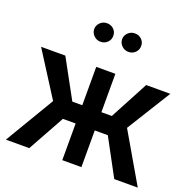

<svg xmlns="http://www.w3.org/2000/svg" viewBox="-172 -1216 1396 1390"><g transform="rotate(20 526.0 -521.0)"><path d="M600 -718.8V0H452.7V-718.8ZM18.2 0 243.9 -379.1 27.7 -718.8H214.6L376 -423.2H680.3L837.5 -718.8H1023.2L813.1 -380.1L1034.2 0H853.1L700.6 -282.6H354.7L198.2 0ZM419.1 -900.2Q389 -899.9 367.3 -921.1Q345.7 -942.3 344.9 -971.5Q345.7 -1001.3 367.3 -1022Q389 -1042.7 419.1 -1042.4Q450 -1042.7 471.3 -1022Q492.6 -1001.3 491.8 -971.5Q492.6 -942.3 471.3 -921.1Q450 -899.9 419.1 -900.2ZM634.2 -900.2Q604 -899.9 582.2 -921.1Q560.4 -942.3 560 -971.5Q560.4 -1001.3 582.2 -1022Q604 -1042.7 634.2 -1042.4Q664.7 -1042.7 686 -1022Q707.3 -1001.3 706.8 -971.5Q707.3 -942.3 686 -921.1Q664.7 -899.9 634.2 -900.2Z"/></g></svg>

Font: Inter Display V
Style: Regular
Weight: 400
Designer: Rasmus Andersson
Foundry: rsms
Version: Version 3.015;git-src